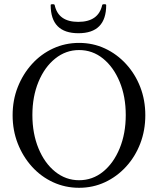

<svg xmlns="http://www.w3.org/2000/svg" viewBox="-20 -880 751 913"><path d="M356 13Q290 13 232.5 -13.5Q175 -40 132 -87.5Q89 -135 64.5 -197.5Q40 -260 40 -332Q40 -404 64.5 -466Q89 -528 132 -575.5Q175 -623 232.5 -649.5Q290 -676 356 -676Q422 -676 479 -649.5Q536 -623 579.5 -575.5Q623 -528 647 -466Q671 -404 671 -332Q671 -260 647 -197.5Q623 -135 579.5 -87.5Q536 -40 479 -13.5Q422 13 356 13ZM356 -23Q420 -23 470 -63.5Q520 -104 549 -174.5Q578 -245 578 -333Q578 -421 549 -491Q520 -561 470 -601.5Q420 -642 356 -642Q293 -642 242.5 -601.5Q192 -561 163 -491Q134 -421 134 -333Q134 -245 163 -174.5Q192 -104 242.5 -63.5Q293 -23 356 -23ZM353 -722Q221 -722 221 -856Q221 -859 224.5 -859.5Q228 -860 231 -860Q233 -860 236 -859.5Q239 -859 240 -856Q257 -776 352 -776Q448 -776 466 -856Q467 -859 470 -859.5Q473 -860 476 -860Q478 -860 481.5 -859.5Q485 -859 485 -856Q485 -722 353 -722Z"/></svg>

Font: Junicode
Style: Regular
Weight: 400
Designer: Peter S. Baker
Version: Version 2.100; ttfautohint (v1.8.4)